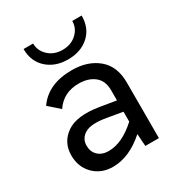

<svg xmlns="http://www.w3.org/2000/svg" viewBox="-174 -834 885 956"><g transform="rotate(-30 268.5 -355.5)"><path d="M271 -565C320.3 -565 360.5 -579 391.5 -607C422.5 -635 438 -673 438 -721H384C384 -693 373.3 -669.2 352 -649.5C330.7 -629.8 303.7 -620 271 -620C239 -620 212.3 -629.8 191 -649.5C169.7 -669.2 159 -693 159 -721H104C104 -673.7 119.7 -635.8 151 -607.5C182.3 -579.2 222.3 -565 271 -565ZM259 -510C167.7 -510 101.3 -480 60 -420L121 -366C151.7 -412 196.3 -435 255 -435C291.7 -435 321.5 -425.8 344.5 -407.5C367.5 -389.2 379 -362 379 -326V-267L288 -282C206.7 -295.3 145.8 -288 105.5 -260C65.2 -232 45 -193 45 -143C45 -98.3 59.3 -61.7 88 -33C116.7 -4.3 153.3 10 198 10C260.7 10 322.3 -17 383 -71L388 0H466V-320C466 -382 446.7 -429.2 408 -461.5C369.3 -493.8 319.7 -510 259 -510ZM135 -147C135 -175 147.5 -196.2 172.5 -210.5C197.5 -224.8 239 -226.7 297 -216L379 -202V-145C323.7 -94.3 270 -69 218 -69C192.7 -69 172.5 -76.2 157.5 -90.5C142.5 -104.8 135 -123.7 135 -147Z"/></g></svg>

Font: Orkney
Style: Regular
Weight: 400
Designer: Samuel Oakes and Alfredo Marco Pradil
Foundry: Alfredo Marco Pradil
Version: 1.0; ttfautohint (v1.5)